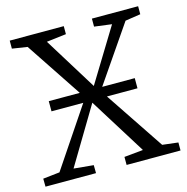

<svg xmlns="http://www.w3.org/2000/svg" viewBox="-109 -846 923 949"><g transform="rotate(-15 353.0 -371.5)"><path d="M93 -50.5 311 -375 101.5 -690 24 -702V-743H300.5V-702L200 -690L367.5 -419L533.5 -690.5L444.5 -702V-743H681V-702L602.5 -690L394 -386L618.5 -50.5L699 -41V0H423V-41L520 -50.5L339 -341L165 -50.5L266 -41L266.5 0H8L7.5 -41ZM573 -404V-352H133V-404Z"/></g></svg>

Font: Merriweather 28pt Light
Style: Regular
Weight: 300
Version: Version 2.100